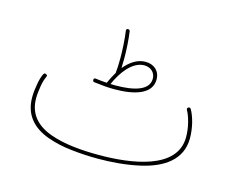

<svg xmlns="http://www.w3.org/2000/svg" viewBox="-84 -700 1038 829"><g transform="rotate(15 435.0 -286.0)"><path d="M304.7 -323.7V-322.3C304.7 -317.9 307.1 -314.9 312 -314C345.7 -309.6 376 -307.1 402.8 -307.1C492.2 -307.1 568.4 -329.1 568.4 -394.5C568.4 -433.1 541 -456.5 503.4 -456.5C466.3 -456.5 434.6 -434.1 409.2 -403.3C409.7 -416 410.2 -430.7 410.2 -446.8C410.2 -481.4 407.7 -528.8 402.3 -565.9C401.4 -570.8 398.4 -573.2 394 -573.2H392.6C388.2 -572.8 385.7 -570.3 385.7 -566.4V-564C391.1 -527.3 393.6 -479.5 393.6 -442.9C393.6 -415.5 392.6 -394 390.6 -378.4V-377V-376.5C380.9 -360.8 372.1 -343.8 364.3 -325.7C347.7 -326.7 331.1 -328.1 314 -330.6H311.5C307.6 -330.6 305.2 -328.1 304.7 -323.7ZM502 -440.4C530.8 -440.4 551.8 -421.4 551.8 -393.6C551.8 -340.8 482.9 -324.2 403.8 -324.2C396.5 -324.2 389.2 -324.2 381.3 -324.7C404.8 -378.9 447.8 -440.4 502 -440.4ZM69.3 -182.1C69.3 -101.6 115.7 -54.7 184.6 -29.8C218.8 -17.6 255.9 -9.3 295.9 -5.4C335.4 -1 374 1 411.6 1C466.8 1 534.7 -3.4 598.6 -18.1C693.8 -39.6 773.4 -88.4 773.4 -187C773.4 -209 770.5 -231.4 765.1 -254.4C759.3 -277.3 752 -295.9 743.7 -310.5C741.7 -313.5 739.3 -314.9 736.8 -314.9C735.4 -314.9 733.9 -314.5 731.9 -313.5C729 -311.5 727.5 -309.1 727.5 -306.6C727.5 -305.2 728 -303.7 729 -301.8C736.3 -289.1 742.7 -272 748 -250.5C753.4 -229 755.9 -208 755.9 -187C755.9 -42.5 554.7 -15.6 411.6 -15.6C335 -15.6 255.4 -22 191.9 -45.4C128.4 -68.8 86.9 -111.3 86.9 -182.1C86.9 -198.7 88.9 -217.3 92.3 -237.3C95.7 -257.3 100.1 -272 105.5 -282.2C106.4 -284.2 106.9 -285.6 106.9 -287.1C106.9 -290 105 -292.5 101.6 -293.9C99.6 -294.9 98.1 -295.4 96.7 -295.4C93.8 -295.4 91.3 -293.5 89.8 -290C83.5 -277.8 78.6 -261.2 75.2 -240.7C71.3 -219.7 69.3 -200.2 69.3 -182.1Z"/></g></svg>

Font: Mikhak Thin
Style: Regular
Weight: 100
Designer: Amin Abedi
Version: Version 3.2